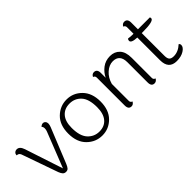

<svg xmlns="http://www.w3.org/2000/svg" viewBox="34 -1305 1961 1961"><g transform="rotate(-45 1014.0 -324.5)"><path d="M403 -421Q411 -440 411 -461Q411 -482 398 -495Q417 -512 433.5 -512Q450 -512 461 -500Q472 -488 472 -469.5Q472 -451 462 -426L309 -48Q296 -17 284 -4.5Q272 8 250.5 8Q229 8 216 -5.5Q203 -19 192 -48L54 -440Q42 -468 16 -468Q15 -468 13 -468Q12 -488 25 -500Q38 -512 57 -512Q97 -512 117 -453L253 -40Z M608 -269Q608 -151 658.5 -96.5Q709 -42 783.5 -42Q858 -42 900 -92Q942 -142 942 -235Q942 -354 892.5 -407.5Q843 -461 768.5 -461Q694 -461 651 -412Q608 -363 608 -269ZM611.5 -444Q681 -512 776 -512Q871 -512 939.5 -443Q1008 -374 1008 -251.5Q1008 -129 939.5 -60.5Q871 8 776 8Q681 8 611.5 -60.5Q542 -129 542 -252.5Q542 -376 611.5 -444Z M1548 -342V-51Q1548 -28 1572 -21Q1556 8 1529 8Q1485 8 1485 -49V-341Q1485 -454 1386 -454Q1332 -454 1283.5 -410.5Q1235 -367 1216 -297V-51Q1216 -29 1239 -21Q1223 8 1197 8Q1153 8 1153 -49V-452Q1153 -475 1130 -483Q1144 -512 1171 -512Q1216 -512 1216 -455V-386Q1242 -440 1290 -476Q1338 -512 1403 -512Q1468 -512 1508 -469.5Q1548 -427 1548 -342Z M1799 -448V-119Q1799 -81 1814 -65Q1829 -49 1864 -49Q1929 -49 1986 -102Q1999 -92 1999 -77Q1999 -45 1957 -18.5Q1915 8 1851 8Q1735 8 1735 -120V-448Q1651 -451 1651 -484Q1651 -499 1661 -508Q1693 -503 1716 -503H1735V-597Q1735 -619 1712 -629Q1727 -657 1754 -657Q1799 -657 1799 -600V-503H1971Q1975 -496 1975 -487Q1975 -448 1814 -448Z"/></g></svg>

Font: Laila Light
Style: Regular
Weight: 300
Designer: Hitesh Malaviya
Foundry: Indian Type Foundry
Version: Version 1.302;PS 1.0;hotconv 1.0.78;makeotf.lib2.5.61930; tt